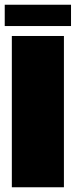

<svg xmlns="http://www.w3.org/2000/svg" viewBox="-20 -791 320 811"><path d="M30 0V-639H250V0H30ZM0 -681H280V-771H0Z"/></svg>

Font: Banana Brick
Style: Regular
Weight: 400
Designer: artmaker
Foundry: artmaker
Version: Version 4.000 2011 initial release